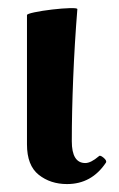

<svg xmlns="http://www.w3.org/2000/svg" viewBox="-20 -453 299 484"><path d="M149 11Q107 11 77.5 -12.5Q48 -36 48 -89V-415Q48 -418 67 -422Q86 -426 111.5 -429Q137 -432 156 -432.5Q175 -433 175 -430Q168 -343 164.5 -256Q161 -169 161 -97Q161 -42 195 -42Q209 -42 229 -59Q232 -63 241 -55.5Q250 -48 247 -43Q211 11 149 11Z"/></svg>

Font: Junicode SmExp
Style: Bold
Weight: 700
Width: 6
Designer: Peter S. Baker
Version: Version 2.205; ttfautohint (v1.8.4)